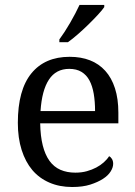

<svg xmlns="http://www.w3.org/2000/svg" viewBox="-20 -747 547 777"><path d="M260.3 -468.3Q206.5 -468.3 178 -424.8Q149.4 -381.3 144 -297.4H364.7Q364.7 -335.4 359.4 -367.2Q354 -398.9 342 -421.4Q330.1 -443.8 309.8 -456.1Q289.6 -468.3 260.3 -468.3ZM272 9.8Q220.7 9.8 179.7 -8.1Q138.7 -25.9 110.8 -58.8Q83 -91.8 67.6 -140.1Q52.2 -188.5 52.2 -250Q52.2 -382.8 106.9 -450Q161.6 -517.1 261.7 -517.1Q308.1 -517.1 344.2 -502.9Q380.4 -488.8 406 -460.4Q431.6 -432.1 445.3 -389.6Q459 -347.2 459 -291V-248H142.6Q143.6 -195.8 153.1 -158.2Q162.6 -120.6 180.4 -95.9Q198.2 -71.3 224.6 -59.8Q251 -48.3 284.7 -48.3Q310.5 -48.3 331.5 -54.2Q352.5 -60.1 369.6 -69.1Q386.7 -78.1 400.1 -90.1Q413.6 -102.1 421.4 -114.7Q427.7 -112.3 432.9 -104Q438 -95.7 438 -84Q438 -69.3 427.7 -53Q417.5 -36.6 396.7 -23.2Q376 -9.8 345.5 0Q314.9 9.8 272 9.8ZM220.2 -587.4Q230 -600.6 241.5 -618.2Q252.9 -635.7 263.9 -654.8Q274.9 -673.8 284.9 -692.9Q294.9 -711.9 301.8 -727.1H401.9V-718.3Q394 -706.5 376.5 -687.5Q358.9 -668.5 337.9 -647.9Q316.9 -627.4 295.2 -608.4Q273.4 -589.4 254.9 -576.2H220.2Z"/></svg>

Font: MUA Office
Style: Regular
Weight: 400
Designer: Khon Soe Zaw Thu
Foundry: Myanmar Unicode
Version: Version 2.10 June 24, 2017